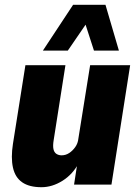

<svg xmlns="http://www.w3.org/2000/svg" viewBox="-20 -770 572 801"><path d="M153 11Q102 11 72.5 -9.5Q43 -30 34 -71Q25 -112 34 -170L86 -498H253L204 -186Q200 -162 203 -148Q206 -134 215.5 -128Q225 -122 237 -122Q254 -122 268.5 -131.5Q283 -141 294 -156.5Q305 -172 307 -192L356 -498H523L445 0H289L303 -91H309Q284 -43 241 -16Q198 11 153 11ZM159 -559 285 -750H420L476 -559H372L337 -667L263 -559Z"/></svg>

Font: Nunito Sans 10pt Condensed Black
Style: Italic
Weight: 900
Width: 3
Italic angle: -9°
Designer: Vernon Adams
Foundry: Vernon Adams
Version: Version 3.101;gftools[0.9.27]